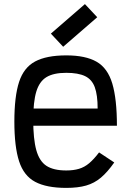

<svg xmlns="http://www.w3.org/2000/svg" viewBox="-20 -902 640 936"><path d="M303 14Q207 14 151.5 -15.5Q96 -45 73 -116Q50 -187 50 -309Q50 -432 73 -502.5Q96 -573 151.5 -602.5Q207 -632 303 -632Q397 -632 451 -601Q505 -570 527.5 -494.5Q550 -419 550 -289H79V-373H456Q456 -439 442 -477Q428 -515 394.5 -531Q361 -547 303 -547Q241 -547 206.5 -526Q172 -505 157 -455.5Q142 -406 142 -318Q142 -224 157 -170Q172 -116 206.5 -93.5Q241 -71 303 -71Q338 -71 365 -79Q392 -87 415 -106.5Q438 -126 463 -159L537 -110Q504 -63 472 -36Q440 -9 400 2.5Q360 14 303 14ZM288 -674 228 -738 394 -882 454 -818Z"/></svg>

Font: Victor Mono Thin SemiBold
Style: Regular
Weight: 600
Monospace: yes
Version: Version 1.561;gftools[0.9.30]